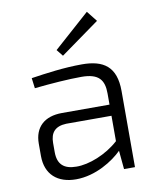

<svg xmlns="http://www.w3.org/2000/svg" viewBox="-83 -791 711 864"><g transform="rotate(-10 272.5 -359.0)"><path d="M233 -550 411 -678 373 -726 209 -580ZM83 -428C157 -436 240 -442 298 -442C378 -442 401 -409 401 -348V-297H184C103 -297 57 -254 57 -179V-123C57 -38 111 8 195 8C285 8 367 -45 407 -85L415 0H465V-348C465 -459 409 -497 310 -497C228 -497 143 -485 77 -475ZM121 -171C121 -218 143 -244 194 -246H401V-130C344 -78 263 -47 206 -48C149 -48 121 -74 121 -129Z"/></g></svg>

Font: SnT
Style: Regular
Weight: 300
Designer: Natanael Gama
Version: Version 1.001;PS 001.001;hotconv 1.0.70;makeotf.lib2.5.58329